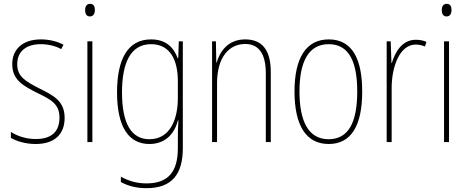

<svg xmlns="http://www.w3.org/2000/svg" viewBox="-20 -743 2447 1004"><path d="M318 -126C318 -218 256 -245 183 -282C114 -318 70 -342 70 -407C70 -476 119 -512 193 -512C232 -512 273 -502 300 -486L312 -509C281 -526 239 -537 194 -537C95 -537 44 -482 44 -408C44 -324 102 -294 177 -256C245 -223 291 -200 291 -128C291 -57 252 -16 167 -16C119 -16 73 -30 37 -53V-22C64 -6 111 10 167 10C268 10 318 -44 318 -126Z M451 -723C431 -723 425 -706 425 -690C425 -672 432 -657 450 -657C468 -657 476 -671 476 -691C476 -707 471 -723 451 -723ZM463 -527H437V0H463Z M770 -537C647 -537 592 -432 592 -260C592 -78 654 10 761 10C841 10 892 -40 910 -113H913C910 -72 910 -47 910 -14V32C910 156 859 216 746 216C692 216 651 202 612 181V209C649 229 692 241 746 241C880 241 936 167 936 32V-527H915L912 -439H909C890 -491 851 -537 770 -537ZM770 -512C873 -512 910 -424 910 -319V-229C910 -129 875 -15 761 -15C668 -15 618 -95 618 -260C618 -413 662 -512 770 -512Z M1262 -537C1173 -537 1130 -475 1113 -416H1111L1109 -527H1089V0H1115V-308C1115 -445 1179 -513 1262 -513C1329 -513 1370 -468 1370 -359V0H1396V-366C1396 -485 1348 -537 1262 -537Z M1874 -264C1874 -428 1826 -537 1699 -537C1581 -537 1520 -440 1520 -265C1520 -88 1580 10 1699 10C1817 10 1874 -87 1874 -264ZM1546 -265C1546 -423 1595 -512 1699 -512C1809 -512 1848 -413 1848 -265C1848 -102 1802 -15 1698 -15C1594 -15 1546 -107 1546 -265Z M2154 -535C2082 -535 2046 -470 2029 -414H2027L2023 -527H2002V0H2028V-283C2028 -394 2070 -510 2154 -510C2173 -510 2189 -505 2202 -500L2210 -524C2193 -532 2173 -535 2154 -535Z M2316 -723C2296 -723 2290 -706 2290 -690C2290 -672 2297 -657 2315 -657C2333 -657 2341 -671 2341 -691C2341 -707 2336 -723 2316 -723ZM2328 -527H2302V0H2328Z"/></svg>

Font: Noto Sans Hebrew Condensed Thin
Style: Regular
Weight: 100
Width: 3
Designer: Monotype Design Team
Foundry: Monotype Imaging Inc.
Version: Version 2.004